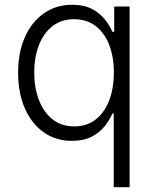

<svg xmlns="http://www.w3.org/2000/svg" viewBox="-20 -573 642 797"><path d="M518.1 204.1H452.1V-102.1H446.8Q436 -76.7 415.5 -50.3Q395 -23.9 361.6 -6.1Q328.1 11.7 278.8 11.7Q211.9 11.7 161.6 -23.7Q111.3 -59.1 83.3 -122.8Q55.2 -186.5 55.2 -271.5Q55.2 -356 83.5 -419.2Q111.8 -482.4 162.4 -517.8Q212.9 -553.2 279.3 -553.2Q329.1 -553.2 362.3 -535.4Q395.5 -517.6 415.8 -491.7Q436 -465.8 446.8 -440.9H454.1V-545.9H518.1ZM287.6 -48.3Q340.3 -48.3 377.2 -77.1Q414.1 -106 433.3 -156.5Q452.6 -207 452.6 -272Q452.6 -336.9 433.3 -386.7Q414.1 -436.5 377.2 -464.8Q340.3 -493.2 287.6 -493.2Q233.9 -493.2 197 -463.9Q160.2 -434.6 141.1 -384.5Q122.1 -334.5 122.1 -272Q122.1 -209 141.4 -158.4Q160.6 -107.9 197.5 -78.1Q234.4 -48.3 287.6 -48.3Z"/></svg>

Font: Inter Light
Style: Regular
Weight: 300
Designer: Rasmus Andersson
Foundry: rsms
Version: Version 4.000;git-a52131595